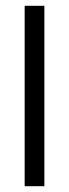

<svg xmlns="http://www.w3.org/2000/svg" viewBox="-20 -642 238 662"><path d="M65 -622H133V0H65Z"/></svg>

Font: Teko Variable Light
Style: Regular
Weight: 300
Designer: Manushi Parikh, Jonny Pinhorn
Foundry: Indian Type Foundry
Version: Version 3.000